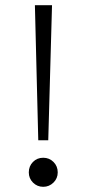

<svg xmlns="http://www.w3.org/2000/svg" viewBox="-20 -708 352 740"><path d="M127.5 -167.5 114.5 -688H180.5L166 -167.5ZM91 -43.5Q91 -67.5 107 -83.8Q123 -100 146.5 -100Q170 -100 186.2 -83.8Q202.5 -67.5 202.5 -43.5Q202.5 -20.5 186 -4.2Q169.5 12 146.5 12Q123.5 12 107.2 -4.2Q91 -20.5 91 -43.5Z"/></svg>

Font: League Spartan Light
Style: Regular
Weight: 277
Foundry: The League of Moveable Type
Version: Version 2.002